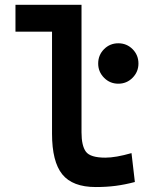

<svg xmlns="http://www.w3.org/2000/svg" viewBox="-20 -752 626 782"><path d="M370.1 9.8Q275.4 9.8 233.6 -42Q191.9 -93.8 191.9 -207.5V-623H43V-732.4H312V-212.4Q312 -158.7 329.8 -134.3Q347.7 -109.9 409.2 -109.9Q451.2 -109.9 515.6 -128.4L529.3 -10.7Q488.8 0 451.2 4.9Q413.6 9.8 370.1 9.8ZM461.9 -411.1Q427.7 -411.1 403.8 -435.3Q379.9 -459.5 379.9 -493.2Q379.9 -527.8 403.8 -551.8Q427.7 -575.7 461.9 -575.7Q496.1 -575.7 520 -551.8Q543.9 -527.8 543.9 -493.2Q543.9 -459.5 520 -435.3Q496.1 -411.1 461.9 -411.1Z"/></svg>

Font: CaskaydiaCove NFP SemiBold
Style: Regular
Weight: 600
Designer: Aaron Bell
Foundry: Saja Typeworks
Version: Version 2111.001; VTT 6.35;Nerd Fonts 3.1.1